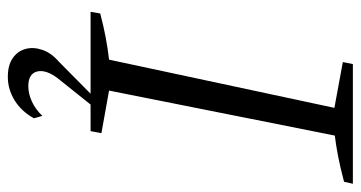

<svg xmlns="http://www.w3.org/2000/svg" viewBox="-230 -462 899 478"><g transform="rotate(90 219.0 -223.5)"><path d="M10 0 14 -24Q44 -32 73 -37.5Q102 -43 129 -46L249 -607L135 -628L140 -653H438L433 -631Q395 -621 368.5 -616Q342 -611 318 -608L206 -46L312 -27L307 0ZM172 206Q143 206 125.5 194Q108 182 102.5 162.5Q97 143 104.5 120.5Q112 98 134 79L233 -19H256L176 81Q153 111 158.5 133Q164 155 195 155Q214 155 233.5 146Q253 137 269 120L275 141Q258 172 230.5 189Q203 206 172 206Z"/></g></svg>

Font: Piazzolla Thin Light
Style: Italic
Weight: 300
Italic angle: -11.3°
Version: Version 2.005